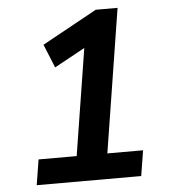

<svg xmlns="http://www.w3.org/2000/svg" viewBox="-51 -751 702 798"><g transform="rotate(-5 300.0 -352.5)"><path d="M70 0 87 -106H246L324 -597L392 -592L189 -481L149 -579L378 -705H469L374 -106H523L506 0Z"/></g></svg>

Font: Nunito Sans 12pt ExtraLight
Style: Italic
Weight: 200
Italic angle: -9°
Designer: Vernon Adams
Foundry: Vernon Adams
Version: Version 3.101;gftools[0.9.27]